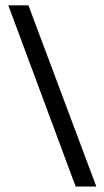

<svg xmlns="http://www.w3.org/2000/svg" viewBox="-20 -685 382 705"><path d="M10.6 -665.3H84.4L333.7 0H257.8Z"/></svg>

Font: KhulaRegular
Style: Regular
Weight: 400
Designer: Erin McLaughlin, Steve Matteson
Version: Version 1.001;PS 1.0;hotconv 1.0.72;makeotf.lib2.5.5900; ttf